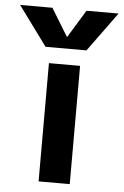

<svg xmlns="http://www.w3.org/2000/svg" viewBox="-103 -802 541 841"><g transform="rotate(5 167.5 -381.5)"><path d="M169 -642 243 -763H384L258 -590H78L-49 -763H93L167 -642ZM99 0V-520H236V0Z"/></g></svg>

Font: Mplus 1p Bold
Style: Bold
Weight: 700
Version: Version 1.061